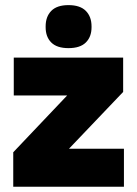

<svg xmlns="http://www.w3.org/2000/svg" viewBox="-20 -712 523 732"><path d="M452.5 -145V0H30.5V-131.5L236 -348H32.5V-492.5H449.5V-361.5L243 -145ZM241 -528.5Q197 -528.5 175.5 -550Q154 -571.5 154 -608V-611.5Q154 -648.5 175.5 -670.5Q197 -692.5 241 -692.5Q285.5 -692.5 307.2 -670.5Q329 -648.5 329 -611.5V-608Q329 -571.5 307.2 -550Q285.5 -528.5 241 -528.5Z"/></svg>

Font: Anek Latin Medium ExtraBold
Style: Regular
Weight: 800
Version: Version 1.003